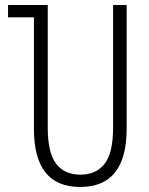

<svg xmlns="http://www.w3.org/2000/svg" viewBox="-20 -734 592 764"><path d="M115 -221V-665H12V-714H170V-226Q170 -127 203 -83Q236 -39 300 -39Q362 -39 396 -82Q430 -125 430 -226V-714H484V-222Q484 10 299 10Q115 10 115 -221Z"/></svg>

Font: Noto Sans Georgian Light Cond
Style: Regular
Weight: 300
Width: 3
Designer: Monotype Design team
Foundry: Monotype Imaging Inc.
Version: Version 1.000